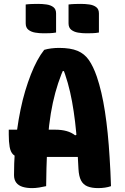

<svg xmlns="http://www.w3.org/2000/svg" viewBox="-20 -956 640 986"><path d="M25 -290H264Q296 -290 321.5 -283Q347 -276 366 -261L401 -276V-150H85Q60 -150 47 -163Q34 -176 29.5 -202Q25 -228 25 -265ZM217 0Q200 4 181 7Q162 10 145 10Q117 10 96 3.5Q75 -3 63.5 -18Q52 -33 52 -57Q52 -117 56 -175Q60 -233 67.5 -287.5Q75 -342 85.5 -393Q96 -444 109.5 -489Q123 -534 138.5 -573.5Q154 -613 171 -644.5Q188 -676 207 -700Q223 -705 243.5 -707.5Q264 -710 283 -710Q342 -710 378 -695Q414 -680 436.5 -647.5Q459 -615 477 -563Q490 -525 500.5 -480Q511 -435 519 -383Q527 -331 533 -272Q539 -213 543 -146Q545 -112 547 -75Q549 -38 550 0Q536 5 519 7.5Q502 10 484 10Q451 10 429 1Q407 -8 396 -29.5Q385 -51 383 -88Q380 -156 376 -216.5Q372 -277 365.5 -331Q359 -385 350 -434.5Q341 -484 328 -530Q315 -576 297 -621L338 -591H272L315 -621Q294 -575 278.5 -528Q263 -481 251.5 -428.5Q240 -376 232.5 -313.5Q225 -251 221.5 -174Q218 -97 217 0ZM112 -933Q128 -935 145.5 -935.5Q163 -936 176 -936Q198 -936 219 -933Q240 -930 254 -919.5Q268 -909 268 -887V-789Q252 -786 234.5 -785.5Q217 -785 203 -785Q182 -785 161 -788.5Q140 -792 126 -803Q112 -814 112 -836ZM332 -933Q348 -935 365.5 -935.5Q383 -936 396 -936Q418 -936 439 -933Q460 -930 474 -919.5Q488 -909 488 -887V-789Q472 -786 454.5 -785.5Q437 -785 423 -785Q402 -785 381 -788.5Q360 -792 346 -803Q332 -814 332 -836Z"/></svg>

Font: Recursive Monospace Casual ExtraBold
Style: Regular
Weight: 800
Version: Version 1.047